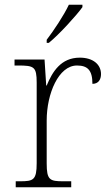

<svg xmlns="http://www.w3.org/2000/svg" viewBox="-20 -786 459 806"><path d="M176 -619V-606H185C229 -642 301 -721 326 -756V-766H269C248 -721 205 -657 176 -619ZM46 0H279V-25H246C189 -25 176 -30 176 -100V-280C176 -393 226 -511 303 -511C347 -511 368 -492 368 -434C393 -434 404 -452 404 -475C404 -515 371 -544 315 -544C236 -544 200 -485 176 -427H174L167 -536H41V-511H56C123 -511 134 -506 134 -439V-101C134 -30 120 -25 64 -25H46Z"/></svg>

Font: Noto Serif Gurmukhi ExtraLight
Style: Regular
Weight: 200
Designer: Vaibhav Singh and the Monotype Design Team
Foundry: Monotype Imaging Inc.
Version: Version 2.004